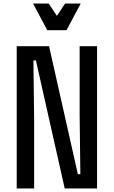

<svg xmlns="http://www.w3.org/2000/svg" viewBox="-20 -1060 640 1080"><path d="M74 0V-800H256L418 -80H432L428 -410V-800H526V0H344L182 -720H168L172 -390V0ZM434 -1040 354 -890H246L166 -1040H254L327 -930H273L346 -1040Z"/></svg>

Font: Martian Mono Condensed
Style: Regular
Weight: 400
Width: 3
Designer: Roman Shamin
Foundry: Evil Martians
Version: Version 1.000